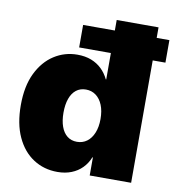

<svg xmlns="http://www.w3.org/2000/svg" viewBox="-82 -802 812 885"><g transform="rotate(10 324.0 -359.5)"><path d="M245.1 9.8Q181.6 9.8 132.1 -22.5Q82.5 -54.7 54.2 -116Q25.9 -177.2 25.9 -264.6Q25.9 -353 55.4 -414.1Q85 -475.1 134.3 -506.8Q183.6 -538.6 243.2 -538.6Q279.8 -538.6 308.1 -527.6Q336.4 -516.6 357.2 -496.6Q377.9 -476.6 391.1 -449.2H393.1V-727.5H588.9V0H395V-84.5H392.6Q380.9 -55.2 360.1 -34.2Q339.4 -13.2 310.3 -1.7Q281.2 9.8 245.1 9.8ZM309.6 -142.6Q336.4 -142.6 356.4 -157.5Q376.5 -172.4 387.7 -200Q398.9 -227.5 398.9 -264.6Q398.9 -302.7 387.7 -330.1Q376.5 -357.4 356.4 -372.3Q336.4 -387.2 309.6 -387.2Q282.7 -387.2 263.9 -372.3Q245.1 -357.4 235.4 -330.1Q225.6 -302.7 225.6 -264.6Q225.6 -227.1 235.4 -199.7Q245.1 -172.4 263.9 -157.5Q282.7 -142.6 309.6 -142.6ZM244.6 -572.8V-678.2H648.4V-572.8Z"/></g></svg>

Font: Inter 24pt Black
Style: Regular
Weight: 900
Designer: Rasmus Andersson
Foundry: rsms
Version: Version 4.001;git-66647c0bb